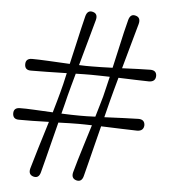

<svg xmlns="http://www.w3.org/2000/svg" viewBox="-51 -751 707 801"><g transform="rotate(5 302.0 -350.0)"><path d="M327.5 -17Q320.5 9 298 3Q275.5 -3.5 282 -29.5Q287.5 -50 297.2 -82.8Q307 -115.5 319 -154.2Q331 -193 343 -231.5Q327 -232 313.5 -232.2Q300 -232.5 289.5 -232.5Q274 -232.5 251.2 -232Q228.5 -231.5 202.5 -230.5Q192.5 -191.5 182.2 -150.8Q172 -110 163 -74.8Q154 -39.5 148 -17Q141 9 118.5 3Q96 -3.5 102.5 -29.5Q111 -60 128.2 -116.5Q145.5 -173 163 -230Q126.5 -229 93 -228.2Q59.5 -227.5 38 -228Q12 -227.5 11.5 -252.5Q11.5 -276.5 38 -276.5Q59.5 -277 97.2 -275Q135 -273 175.5 -271Q182.5 -296 188.8 -317.2Q195 -338.5 199 -354Q203.5 -370 208.8 -392Q214 -414 219.5 -439Q177.5 -438 136 -437.2Q94.5 -436.5 70 -436.5Q43.5 -436 43.5 -461Q43.5 -485 69.5 -485.5Q94 -485.5 139 -483.2Q184 -481 228.5 -478.5Q237.5 -517.5 246.5 -556.8Q255.5 -596 263 -629.2Q270.5 -662.5 276 -683Q283.5 -709.5 306 -703Q328 -697 321 -670Q312.5 -638.5 297.5 -585Q282.5 -531.5 267.5 -477Q283 -476.5 296.5 -476Q310 -475.5 320.5 -476Q336.5 -476 359.5 -476.5Q382.5 -477 408 -478Q417 -517 425.8 -556.5Q434.5 -596 442.2 -629.2Q450 -662.5 455.5 -682.5Q463 -709.5 485 -703Q507.5 -697 500.5 -669.5Q492 -639 477.2 -586.2Q462.5 -533.5 447.5 -479.5Q482.5 -481 514.2 -482.2Q546 -483.5 565.5 -483.5Q591.5 -483.5 592 -460Q591.5 -435.5 565 -434.5Q543 -435 508 -436Q473 -437 436 -438.5Q428 -410 421.5 -385.8Q415 -361.5 410.5 -344.5Q407 -330.5 402 -311.2Q397 -292 391.5 -269.5Q432.5 -271.5 472 -273Q511.5 -274.5 534 -275Q560 -275 561 -251Q560 -226.5 533.5 -225.5Q508.5 -226 466 -227.5Q423.5 -229 381.5 -230.5Q371.5 -191 361.2 -150.2Q351 -109.5 342.2 -74.5Q333.5 -39.5 327.5 -17ZM231 -344.5Q227.5 -330.5 222.8 -311Q218 -291.5 212 -269Q235 -268 255 -267.5Q275 -267 289.5 -267Q302 -267 318.5 -267.2Q335 -267.5 354 -268.5Q361.5 -294 368 -316Q374.5 -338 379 -354Q383 -370 388.2 -392Q393.5 -414 399.5 -439.5Q376 -440 355.5 -440.5Q335 -441 320.5 -441Q308.5 -441 292.2 -440.8Q276 -440.5 257 -440Q249 -411.5 242.2 -386.5Q235.5 -361.5 231 -344.5Z"/></g></svg>

Font: Fraunces 144pt S050
Style: Bold
Weight: 700
Version: Version 1.000; ttfautohint (v1.8.3)